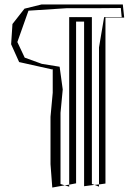

<svg xmlns="http://www.w3.org/2000/svg" viewBox="-20 -738 622 863"><path d="M532 -718H167L90 -699L36 -630L30 -539L66 -459L214 -426L217 -427V-321L207 -213V0L215 105L271 95L252 89V-231L262 -336L248 -438L168 -451L91 -479L58 -549L108 -690L278 -701H401L523 -702L527 -661H448L425 -525V91L454 87V-659H538V-661ZM393 -661H322V-662L321 -661H291V92L322 86V-641H358V99L405 93L393 89ZM405 93 425 91V101ZM271 95 291 92V101Z"/></svg>

Font: Quebrada
Style: Regular
Weight: 400
Designer: deFharo
Foundry: deFharo
Version: Version 1.034 2012